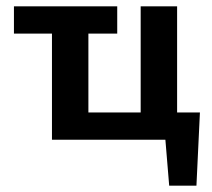

<svg xmlns="http://www.w3.org/2000/svg" viewBox="-20 -441 669 606"><path d="M611 -86 600 145H514L502 0H144V-335H24V-421H350V-335H259V-86H424V-421H539V-86Z"/></svg>

Font: Ysabeau Infant
Style: Bold
Weight: 700
Designer: Christian Thalmann (Catharsis Fonts)
Version: Version 0.003